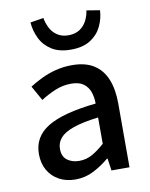

<svg xmlns="http://www.w3.org/2000/svg" viewBox="-84 -796 679 870"><g transform="rotate(-10 255.5 -361.0)"><path d="M193 12Q151 12 118.5 -5.5Q86 -23 67.5 -55Q49 -87 49 -130Q49 -209 119 -252Q189 -295 342 -311Q342 -340 333.5 -364.5Q325 -389 304.5 -404Q284 -419 248 -419Q209 -419 173.5 -404Q138 -389 107 -369L69 -437Q94 -453 125 -468Q156 -483 191.5 -492Q227 -501 266 -501Q327 -501 366 -476.5Q405 -452 424 -405.5Q443 -359 443 -294V0H360L352 -56H349Q316 -28 277 -8Q238 12 193 12ZM224 -68Q257 -68 284.5 -83.5Q312 -99 342 -126V-247Q269 -238 226.5 -223Q184 -208 165.5 -186.5Q147 -165 147 -137Q147 -101 169.5 -84.5Q192 -68 224 -68ZM275 -571Q221 -571 186.5 -593Q152 -615 135 -650Q118 -685 115 -724L176 -734Q180 -710 191.5 -687.5Q203 -665 224 -651Q245 -637 275 -637Q306 -637 327 -651Q348 -665 359.5 -687.5Q371 -710 374 -734L435 -724Q433 -685 416 -650Q399 -615 364.5 -593Q330 -571 275 -571Z"/></g></svg>

Font: Assistant ExtraLight SemiBold
Style: Regular
Weight: 600
Version: Version 3.000